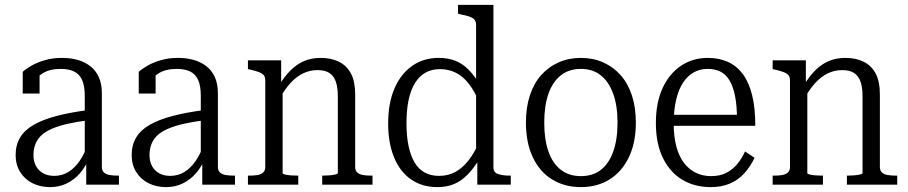

<svg xmlns="http://www.w3.org/2000/svg" viewBox="-20 -756 3716 786"><path d="M345 -306V-264Q296 -258 258.5 -249.5Q221 -241 194 -229.5Q167 -218 150.5 -203Q134 -188 125.5 -167.5Q117 -147 117 -121Q117 -95 127.5 -76Q138 -57 157 -46.5Q176 -36 202 -36Q234 -36 260 -52Q286 -68 306.5 -98Q327 -128 340 -168L346 -112Q331 -74 307.5 -47Q284 -20 253 -5Q222 10 185 10Q145 10 113 -6Q81 -22 62.5 -52Q44 -82 44 -121Q44 -162 62 -192.5Q80 -223 117 -244.5Q154 -266 210.5 -281Q267 -296 345 -306ZM333 0V-108L327 -109V-363Q327 -405 316 -429Q305 -453 283 -463.5Q261 -474 229 -474Q183 -474 154 -455.5Q125 -437 108 -410Q106 -420 108 -428.5Q110 -437 115 -444.5Q120 -452 126.5 -457Q133 -462 142 -465V-373H73V-462Q86 -474 108.5 -487Q131 -500 163 -509.5Q195 -519 234 -519Q268 -519 297 -511Q326 -503 348.5 -486Q371 -469 384 -441.5Q397 -414 397 -373V-72Q397 -58 405.5 -50Q414 -42 429 -39.5Q444 -37 464 -37H467V0Z M820 -306V-264Q771 -258 733.5 -249.5Q696 -241 669 -229.5Q642 -218 625.5 -203Q609 -188 600.5 -167.5Q592 -147 592 -121Q592 -95 602.5 -76Q613 -57 632 -46.5Q651 -36 677 -36Q709 -36 735 -52Q761 -68 781.5 -98Q802 -128 815 -168L821 -112Q806 -74 782.5 -47Q759 -20 728 -5Q697 10 660 10Q620 10 588 -6Q556 -22 537.5 -52Q519 -82 519 -121Q519 -162 537 -192.5Q555 -223 592 -244.5Q629 -266 685.5 -281Q742 -296 820 -306ZM808 0V-108L802 -109V-363Q802 -405 791 -429Q780 -453 758 -463.5Q736 -474 704 -474Q658 -474 629 -455.5Q600 -437 583 -410Q581 -420 583 -428.5Q585 -437 590 -444.5Q595 -452 601.5 -457Q608 -462 617 -465V-373H548V-462Q561 -474 583.5 -487Q606 -500 638 -509.5Q670 -519 709 -519Q743 -519 772 -511Q801 -503 823.5 -486Q846 -469 859 -441.5Q872 -414 872 -373V-72Q872 -58 880.5 -50Q889 -42 904 -39.5Q919 -37 939 -37H942V0Z M995 0V-37H1000Q1020 -37 1034.5 -39.5Q1049 -42 1057.5 -50Q1066 -58 1066 -72V-426Q1066 -441 1059.5 -448.5Q1053 -456 1039.5 -461Q1026 -466 1005 -471L995 -473V-509H1131V-402L1137 -395V-47Q1137 -44 1147 -41.5Q1157 -39 1171.5 -38Q1186 -37 1198 -37H1201V0ZM1505 0H1299V-37H1300Q1312 -37 1326.5 -38Q1341 -39 1352 -41.5Q1363 -44 1363 -47V-362Q1363 -399 1354.5 -422.5Q1346 -446 1328 -457.5Q1310 -469 1280 -469Q1249 -469 1221.5 -456Q1194 -443 1170 -417Q1146 -391 1125 -353L1124 -409Q1146 -445 1171 -469.5Q1196 -494 1226 -506.5Q1256 -519 1293 -519Q1336 -519 1368 -503Q1400 -487 1417 -454.5Q1434 -422 1434 -369V-72Q1434 -58 1442.5 -50Q1451 -42 1466 -39.5Q1481 -37 1500 -37H1505Z M2000 -70Q2000 -50 2019 -43.5Q2038 -37 2068 -37H2071V0H1934V-114L1929 -118V-653Q1929 -668 1922.5 -675.5Q1916 -683 1902 -688Q1888 -693 1866 -697L1855 -700V-736H2000ZM1776 -519Q1814 -519 1843.5 -507.5Q1873 -496 1897.5 -471.5Q1922 -447 1944 -410L1941 -339Q1922 -384 1898.5 -414Q1875 -444 1845.5 -458.5Q1816 -473 1781 -473Q1747 -473 1721.5 -458.5Q1696 -444 1678.5 -415.5Q1661 -387 1652.5 -346Q1644 -305 1644 -251Q1644 -199 1652.5 -158.5Q1661 -118 1677.5 -90.5Q1694 -63 1719 -49.5Q1744 -36 1777 -36Q1814 -36 1843 -51.5Q1872 -67 1896.5 -97.5Q1921 -128 1941 -173L1943 -106Q1920 -68 1895 -42Q1870 -16 1840 -3Q1810 10 1770 10Q1709 10 1663.5 -21Q1618 -52 1593.5 -111Q1569 -170 1569 -251Q1569 -334 1595 -394Q1621 -454 1667.5 -486.5Q1714 -519 1776 -519Z M2583 -254Q2583 -172 2554.5 -112.5Q2526 -53 2475.5 -21.5Q2425 10 2358 10Q2291 10 2240 -21.5Q2189 -53 2161 -112.5Q2133 -172 2133 -254Q2133 -316 2149 -365Q2165 -414 2195 -448Q2225 -482 2266.5 -500.5Q2308 -519 2358 -519Q2408 -519 2449.5 -500.5Q2491 -482 2521 -448Q2551 -414 2567 -365Q2583 -316 2583 -254ZM2208 -254Q2208 -184 2225.5 -135Q2243 -86 2276.5 -60.5Q2310 -35 2358 -35Q2406 -35 2439 -60Q2472 -85 2490 -134.5Q2508 -184 2508 -254Q2508 -324 2490 -373Q2472 -422 2439 -448Q2406 -474 2358 -474Q2310 -474 2276.5 -448Q2243 -422 2225.5 -373Q2208 -324 2208 -254Z M2738 -250Q2738 -196 2749 -155.5Q2760 -115 2780.5 -88.5Q2801 -62 2829 -48.5Q2857 -35 2891 -35Q2928 -35 2954.5 -49Q2981 -63 2999.5 -86Q3018 -109 3030 -136L3069 -110Q3052 -74 3027 -46.5Q3002 -19 2968 -4.5Q2934 10 2889 10Q2824 10 2773.5 -20Q2723 -50 2694 -109Q2665 -168 2665 -252Q2665 -337 2693 -396.5Q2721 -456 2769 -487.5Q2817 -519 2877 -519Q2923 -519 2959 -503Q2995 -487 3020 -454Q3045 -421 3058.5 -368.5Q3072 -316 3072 -241H2721V-286H3019L2997 -267Q2997 -324 2989 -363.5Q2981 -403 2966 -427.5Q2951 -452 2929 -463Q2907 -474 2877 -474Q2846 -474 2820.5 -460Q2795 -446 2776.5 -418Q2758 -390 2748 -348Q2738 -306 2738 -250Z M3143 0V-37H3148Q3168 -37 3182.5 -39.5Q3197 -42 3205.5 -50Q3214 -58 3214 -72V-426Q3214 -441 3207.5 -448.5Q3201 -456 3187.5 -461Q3174 -466 3153 -471L3143 -473V-509H3279V-402L3285 -395V-47Q3285 -44 3295 -41.5Q3305 -39 3319.5 -38Q3334 -37 3346 -37H3349V0ZM3653 0H3447V-37H3448Q3460 -37 3474.5 -38Q3489 -39 3500 -41.5Q3511 -44 3511 -47V-362Q3511 -399 3502.5 -422.5Q3494 -446 3476 -457.5Q3458 -469 3428 -469Q3397 -469 3369.5 -456Q3342 -443 3318 -417Q3294 -391 3273 -353L3272 -409Q3294 -445 3319 -469.5Q3344 -494 3374 -506.5Q3404 -519 3441 -519Q3484 -519 3516 -503Q3548 -487 3565 -454.5Q3582 -422 3582 -369V-72Q3582 -58 3590.5 -50Q3599 -42 3614 -39.5Q3629 -37 3648 -37H3653Z"/></svg>

Font: Roboto Serif 28pt Condensed Light
Style: Regular
Weight: 300
Width: 3
Designer: Greg Gazdowicz
Foundry: Commercial Type
Version: Version 1.008